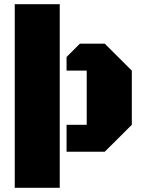

<svg xmlns="http://www.w3.org/2000/svg" viewBox="-20 -728 699 921"><path d="M50.8 172.9V-708H266.6V172.9ZM299.3 0V-129.4H396V-389.2H299.3V-454.6L363.3 -518.6H482.4L612.3 -389.2V-129.4L482.4 0Z"/></svg>

Font: Black Ops One
Style: Regular
Weight: 400
Designer: James Grieshaber, Eben Sorkin
Foundry: Sorkin Type Co.
Version: Version 1.004; ttfautohint (v1.8.4.7-5d5b)